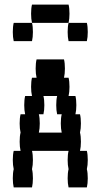

<svg xmlns="http://www.w3.org/2000/svg" viewBox="-20 -820 440 840"><path d="M360 -80Q364 -64 364 -40Q364 -17 360 0H280Q276 -17 276 -40Q276 -64 280 -80Q276 -97 276 -120Q276 -144 280 -160H120Q124 -144 124 -120Q124 -97 120 -80Q124 -64 124 -40Q124 -17 120 0H40Q36 -17 36 -40Q36 -64 40 -80Q36 -97 36 -120Q36 -144 40 -160H70Q66 -177 66 -200Q66 -224 70 -240Q66 -257 66 -280Q66 -304 70 -320H90Q86 -337 86 -360Q86 -384 90 -400H120Q116 -417 116 -440Q116 -464 120 -480H140Q136 -497 136 -520Q136 -544 140 -560H260Q264 -544 264 -520Q264 -497 260 -480H280Q284 -464 284 -440Q284 -417 280 -400H310Q314 -384 314 -360Q314 -337 310 -320H330Q334 -304 334 -280Q334 -257 330 -240Q334 -224 334 -200Q334 -177 330 -160H360Q364 -144 364 -120Q364 -97 360 -80ZM246 -280Q246 -304 250 -320H230Q226 -337 226 -360Q226 -384 230 -400H170Q174 -384 174 -360Q174 -337 170 -320H150Q154 -304 154 -280Q154 -257 150 -240H250Q246 -257 246 -280ZM280 -800Q284 -784 284 -760Q284 -737 280 -720H120Q116 -737 116 -760Q116 -784 120 -800ZM120 -720Q124 -704 124 -680Q124 -657 120 -640H40Q36 -657 36 -680Q36 -704 40 -720ZM360 -720Q364 -704 364 -680Q364 -657 360 -640H280Q276 -657 276 -680Q276 -704 280 -720Z"/></svg>

Font: VT323
Style: Regular
Weight: 400
Monospace: yes
Designer: Peter Hull
Version: Version 2.000